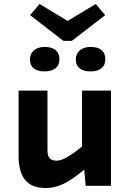

<svg xmlns="http://www.w3.org/2000/svg" viewBox="-20 -931 654 962"><path d="M506.8 -855 339.8 -726.1H297.9L130.9 -855L178.2 -911.1L318.8 -826.2L460 -911.1ZM203.1 -573.2Q168.5 -573.2 149.2 -588.6Q129.9 -604 129.9 -633.8Q129.9 -661.1 149.9 -678.5Q169.9 -695.8 204.1 -695.8Q239.7 -695.8 258.8 -679.9Q277.8 -664.1 277.8 -633.8Q277.8 -604.5 258.1 -588.9Q238.3 -573.2 203.1 -573.2ZM433.1 -573.2Q398.4 -573.2 379.2 -588.6Q359.9 -604 359.9 -633.8Q359.9 -661.1 379.9 -678.5Q399.9 -695.8 434.1 -695.8Q469.7 -695.8 488.8 -679.9Q507.8 -664.1 507.8 -633.8Q507.8 -604.5 488 -588.9Q468.3 -573.2 433.1 -573.2ZM536.1 0H409.2L401.9 -81.1Q342.8 -31.2 298.6 -10Q254.4 11.2 210 11.2Q139.2 11.2 106.2 -28.8Q73.2 -68.8 73.2 -149.9V-477.1H217.8V-176.8Q217.8 -150.9 228.8 -138.4Q239.7 -126 265.1 -126Q304.7 -126 391.1 -196.8V-477.1H536.1Z"/></svg>

Font: IntelOne Mono Bold
Style: Regular
Weight: 700
Designer: Fred Shallcrass
Foundry: Frere-Jones Type LLC
Version: Version 1.200;hotconv 1.1.0;makeotfexe 2.6.0;FJTRelease1.2